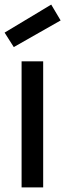

<svg xmlns="http://www.w3.org/2000/svg" viewBox="-34 -816 284 836"><path d="M60 0H154V-549H60ZM26 -611 230 -727 189 -796 -14 -674Z"/></svg>

Font: Involve Medium
Style: Regular
Weight: 500
Designer: Stefan Peev
Foundry: Context Ltd.
Version: Version 1.001